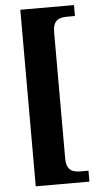

<svg xmlns="http://www.w3.org/2000/svg" viewBox="-60 -797 514 962"><g transform="rotate(-5 197.5 -316.0)"><path d="M80 128H350V73H312C272 73 239 64 239 1V-633C239 -696 272 -705 312 -705H350V-760H80Z"/></g></svg>

Font: Noto Serif Bengali Condensed Black
Style: Regular
Weight: 900
Width: 3
Designer: Juan Bruce, Universal Thirst, Indian Type Foundry and the Monotype Design Team.
Foundry: Monotype Imaging Inc.
Version: Version 2.003